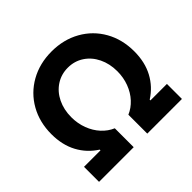

<svg xmlns="http://www.w3.org/2000/svg" viewBox="-172 -905 1094 1094"><g transform="rotate(-45 375.0 -358.5)"><path d="M41 -121.1H173.8V-127Q110.8 -167 75.9 -231.9Q41 -296.9 41 -383.8Q41 -480 83.7 -555.7Q126.5 -631.3 202.6 -674.1Q278.8 -716.8 375 -716.8Q471.2 -716.8 547.4 -674.1Q623.5 -631.3 666.3 -555.7Q709 -480 709 -383.8Q709 -296.9 674.1 -231.9Q639.2 -167 576.2 -127V-121.1H709V0H429.7V-152.3Q467.3 -168 497.1 -200.2Q526.9 -232.4 543.7 -276.9Q560.5 -321.3 560.5 -372.1Q560.5 -432.6 536.9 -481.4Q513.2 -530.3 470.9 -558.1Q428.7 -585.9 375 -585.9Q321.8 -585.9 279.3 -558.1Q236.8 -530.3 213.1 -481.4Q189.5 -432.6 189.5 -372.1Q189.5 -321.3 206.3 -276.9Q223.1 -232.4 252.9 -200.2Q282.7 -168 320.3 -152.3V0H41Z"/></g></svg>

Font: Pretendard JP
Style: Bold
Weight: 700
Designer: Base glyphs from Inter by Rasmus Andersson; Hangeul glyphs from Noto Sans CJK(Source Han Sans) by Jang Soo-young and Kan
Foundry: Kil Hyung-jin
Version: Version 1.309